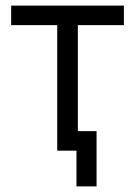

<svg xmlns="http://www.w3.org/2000/svg" viewBox="-20 -540 484 688"><path d="M254 128H326V-70H218L185 0H254ZM185 0H259V-450H424V-520H20V-450H185Z"/></svg>

Font: Fixel Variable
Style: Regular
Weight: 100
Width: 3
Designer: AlfaBravo + MacPaw
Foundry: Kyrylo Tkachov, Marchela Mozhyna, Serhii Makarenko, Maria Weinstein, Zakhar Kryvoshyya
Version: Version 1.211